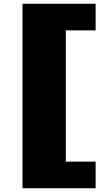

<svg xmlns="http://www.w3.org/2000/svg" viewBox="-20 -832 530 1024"><path d="M100 172V-812H490V-670H331V30H490V172Z"/></svg>

Font: Stalin One
Style: Regular
Weight: 400
Designer: Jovanny Lemonad
Foundry: Alexey Maslov, Jovanny Lemonad
Version: Version 3.002; ttfautohint (v0.91) -l 8 -r 50 -G 200 -x 0 -w